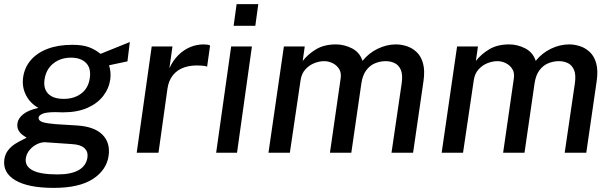

<svg xmlns="http://www.w3.org/2000/svg" viewBox="-29 -743 2975 934"><path d="M232 171Q108.5 171 46 134.2Q-16.5 97.5 -8 32.5Q-4 6 10.8 -12.5Q25.5 -31 44.5 -43Q63.5 -55 79.2 -62.2Q95 -69.5 100.5 -73Q94 -77.5 82.2 -85.5Q70.5 -93.5 61.8 -107.8Q53 -122 56 -144Q59.5 -167.5 84.2 -187.5Q109 -207.5 158 -218Q117 -241 97 -281Q77 -321 83.5 -366.5Q90 -414 120.2 -449.8Q150.5 -485.5 201.8 -505.2Q253 -525 323 -525Q373.5 -525 404.8 -513Q436 -501 460 -481Q470.5 -485.5 489 -492.8Q507.5 -500 529 -508.8Q550.5 -517.5 570.2 -525.5Q590 -533.5 602.5 -538.5L591 -444.5L501.5 -425.5Q512 -392 507.5 -357.5Q501.5 -313.5 473.5 -276.8Q445.5 -240 396.2 -218.2Q347 -196.5 277 -196.5Q269 -196.5 258 -197Q247 -197.5 241.5 -197.5Q196 -197.5 177.8 -189.5Q159.5 -181.5 158.5 -170Q158.5 -155.5 178.2 -149Q198 -142.5 242 -139Q261 -137.5 288.2 -136.2Q315.5 -135 347 -132.5Q430 -127 469 -88.2Q508 -49.5 499.5 14Q490 83.5 423.5 127.2Q357 171 232 171ZM251 105.5Q317.5 105.5 354.2 84.2Q391 63 396.5 22Q400 -5 382 -22.2Q364 -39.5 321.5 -42L192 -51Q172.5 -52 151.2 -41.8Q130 -31.5 114.8 -13.2Q99.5 5 96.5 28Q91.5 65 129 85.2Q166.5 105.5 251 105.5ZM281.5 -262Q332 -262 366.8 -288.5Q401.5 -315 408 -364.5Q414.5 -412 389.2 -437.2Q364 -462.5 316 -462.5Q265.5 -462.5 230 -434Q194.5 -405.5 187.5 -355Q181.5 -311 206 -286.5Q230.5 -262 281.5 -262Z M636 0 709 -517H810L795 -411Q812.5 -449 838.5 -474.8Q864.5 -500.5 896 -513.8Q927.5 -527 961.5 -527Q971 -527 979.8 -525.8Q988.5 -524.5 993 -521.5L978.5 -418.5Q973 -421.5 963.5 -422.5Q954 -423.5 947.5 -424Q903.5 -427 869 -415.8Q834.5 -404.5 813 -378.2Q791.5 -352 785.5 -311L742 0Z M1022.5 0 1095.5 -517H1196.5L1124 0ZM1107.5 -617.5 1122 -723H1227.5L1213 -617.5Z M1277 0 1352 -517H1453.5L1443.5 -446.5Q1469 -479.5 1508.5 -503.2Q1548 -527 1605.5 -527Q1645.5 -527 1683.2 -507.8Q1721 -488.5 1734.5 -447Q1764.5 -484.5 1808.2 -505.8Q1852 -527 1897 -527Q1923.5 -527 1950.2 -518.2Q1977 -509.5 1998.2 -489.2Q2019.5 -469 2029 -434.2Q2038.5 -399.5 2031 -347.5L1980.5 0H1875.5L1925 -337.5Q1931 -379.5 1921 -402.8Q1911 -426 1891.2 -435.8Q1871.5 -445.5 1847.5 -445.5Q1820 -445.5 1795 -435Q1770 -424.5 1752.5 -401Q1735 -377.5 1729 -338L1680 0H1576L1628 -360.5Q1632.5 -388.5 1620.8 -407.2Q1609 -426 1589 -435.8Q1569 -445.5 1548 -445.5Q1525 -445.5 1500 -435.8Q1475 -426 1456.2 -405.2Q1437.5 -384.5 1433 -351.5L1381 0Z M2119.5 0 2194.5 -517H2296L2286 -446.5Q2311.5 -479.5 2351 -503.2Q2390.5 -527 2448 -527Q2488 -527 2525.8 -507.8Q2563.5 -488.5 2577 -447Q2607 -484.5 2650.8 -505.8Q2694.5 -527 2739.5 -527Q2766 -527 2792.8 -518.2Q2819.5 -509.5 2840.8 -489.2Q2862 -469 2871.5 -434.2Q2881 -399.5 2873.5 -347.5L2823 0H2718L2767.5 -337.5Q2773.5 -379.5 2763.5 -402.8Q2753.5 -426 2733.8 -435.8Q2714 -445.5 2690 -445.5Q2662.5 -445.5 2637.5 -435Q2612.5 -424.5 2595 -401Q2577.5 -377.5 2571.5 -338L2522.5 0H2418.5L2470.5 -360.5Q2475 -388.5 2463.2 -407.2Q2451.5 -426 2431.5 -435.8Q2411.5 -445.5 2390.5 -445.5Q2367.5 -445.5 2342.5 -435.8Q2317.5 -426 2298.8 -405.2Q2280 -384.5 2275.5 -351.5L2223.5 0Z"/></svg>

Font: Public Sans Thin Medium
Style: Italic
Weight: 500
Italic angle: -8°
Version: Version 2.001